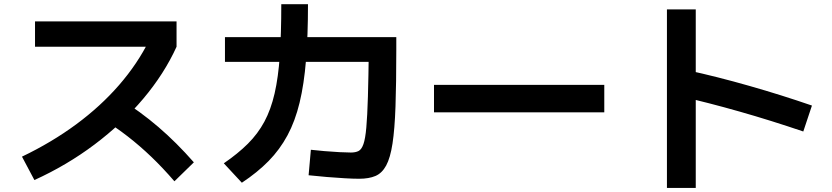

<svg xmlns="http://www.w3.org/2000/svg" viewBox="-20 -839 4040 932"><path d="M86.7 -78.6Q231.4 -148 349.9 -235.5Q468.4 -323 557.9 -426Q647.4 -529 704.4 -643.7L744.4 -612.1H150V-735H837V-612.1Q777.3 -480.7 675.2 -359.6Q573 -238.4 438.8 -137.5Q304.7 -36.7 147 35ZM826.7 41Q770 -24.7 714.5 -77.8Q659 -131 600 -176.8Q541 -222.7 473.4 -264L561.3 -359.6Q660.3 -298.3 748.8 -222.5Q837.3 -146.6 921 -51Z M1723.3 28.7Q1694.3 28.7 1653.3 26.3Q1612.3 24 1567 20.2Q1521.7 16.3 1478 11.7L1489 -112Q1517 -108.6 1554.7 -105.5Q1592.3 -102.3 1628 -100.4Q1663.7 -98.6 1683.4 -98.6Q1706 -98.6 1720.5 -106Q1735 -113.3 1744.2 -139.5Q1753.4 -165.6 1758.2 -220.3Q1763.1 -275 1765.9 -369.3Q1768.7 -463.7 1770.4 -608.7L1839.4 -538.7H1072V-658.7H1903.7V-595.4Q1903.7 -433.3 1899.8 -322.5Q1896 -211.7 1885.3 -142.2Q1874.7 -72.7 1854.5 -35.5Q1834.3 1.7 1802.5 15.2Q1770.7 28.7 1723.3 28.7ZM1066.4 -46.3Q1134.7 -93 1183.2 -141.3Q1231.7 -189.6 1263.4 -248.5Q1295 -307.3 1313 -385.5Q1331 -463.7 1338.2 -569.5Q1345.4 -675.3 1345.4 -818.7H1475Q1475 -665.7 1465.5 -548Q1456 -430.3 1434.3 -340.7Q1412.6 -251 1375.5 -182Q1338.3 -113 1284 -57.5Q1229.6 -2 1154 48Z M2086.7 -293.7V-427H2913.3V-293.7Z M3879.3 -200.7Q3722.7 -254 3569.7 -297.5Q3416.7 -341 3281.3 -371.7L3316 -498.3Q3460.3 -467 3617.5 -422.1Q3774.6 -377.3 3921.3 -326.6ZM3217.4 73.3V-793.3H3357.3V73.3Z"/></svg>

Font: M PLUS 2 Thin
Style: Regular
Weight: 100
Designer: Coji Morishita
Foundry: UNDERFOREST DESIGN
Version: Version 1.001